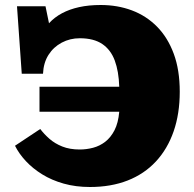

<svg xmlns="http://www.w3.org/2000/svg" viewBox="-20 -734 774 768"><path d="M340 14Q283 14 235 0.5Q187 -13 149 -36.5Q111 -60 83.5 -89.5Q56 -119 40 -151L141 -218Q156 -198 177.5 -179Q199 -160 229 -148Q259 -136 299 -136Q326 -136 352.5 -143Q379 -150 401 -167Q423 -184 438 -213Q453 -242 457 -287H138V-387H457Q455 -449 439 -492Q423 -535 389 -558Q355 -581 299 -581Q260 -581 227 -563.5Q194 -546 174 -514.5Q154 -483 152 -439H67L48 -709H162L176 -641Q198 -665 228 -681Q258 -697 296.5 -705.5Q335 -714 383 -714Q450 -714 507.5 -692.5Q565 -671 608 -627.5Q651 -584 675 -519Q699 -454 699 -367Q699 -279 674.5 -208.5Q650 -138 603.5 -88Q557 -38 490.5 -12Q424 14 340 14Z"/></svg>

Font: Literata Variable Black
Style: Regular
Weight: 900
Designer: Latin by Veronika Burian and Jose Scaglione. Greek by Irene Vlachou. Cyrillic by Vera Evstafieva.
Foundry: TypeTogether
Version: Version 3.021